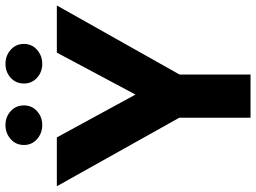

<svg xmlns="http://www.w3.org/2000/svg" viewBox="-136 -778 913 684"><g transform="rotate(-90 320.0 -436.5)"><path d="M261 -220 -2 -690H172L361 -343ZM242 0V-381H396V0ZM378 -221 289 -343 474 -690H642ZM434 -742Q405 -742 384.5 -760.5Q364 -779 364 -807Q364 -836 384.5 -854.5Q405 -873 434 -873Q463 -873 484 -854.5Q505 -836 505 -807Q505 -779 484 -760.5Q463 -742 434 -742ZM216 -742Q187 -742 166 -760.5Q145 -779 145 -807Q145 -836 166 -854.5Q187 -873 216 -873Q245 -873 265.5 -854.5Q286 -836 286 -807Q286 -779 265.5 -760.5Q245 -742 216 -742Z"/></g></svg>

Font: Radio Canada Big
Style: Bold
Weight: 700
Designer: Étienne Aubert Bonn
Foundry: Coppers and Brasses
Version: Version 1.001